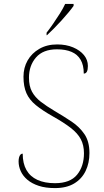

<svg xmlns="http://www.w3.org/2000/svg" viewBox="-20 -951 530 981"><path d="M261 10Q213 10 178 -1.5Q143 -13 120 -32.5Q97 -52 86 -76.5Q75 -101 75 -126Q75 -138 77.5 -147Q80 -156 84.5 -161Q89 -166 96 -166Q96 -116 115 -82.5Q134 -49 171 -32Q208 -15 261 -15Q338 -15 373.5 -58Q409 -101 409 -168Q409 -209 393 -239.5Q377 -270 341.5 -297.5Q306 -325 249 -357Q196 -387 163 -414Q130 -441 115 -475Q100 -509 100 -559Q100 -605 121 -642Q142 -679 181 -701.5Q220 -724 272 -724Q318 -724 353.5 -709Q389 -694 409 -669.5Q429 -645 429 -614Q429 -595 424 -585Q419 -575 408 -575Q408 -618 392 -645.5Q376 -673 345.5 -686Q315 -699 271 -699Q200 -699 164 -657.5Q128 -616 128 -554Q128 -511 143.5 -482.5Q159 -454 188 -431.5Q217 -409 259 -384Q305 -357 345.5 -330Q386 -303 411.5 -265.5Q437 -228 437 -169Q437 -118 417.5 -77.5Q398 -37 359 -13.5Q320 10 261 10ZM218 -784Q233 -803 251 -829Q269 -855 286 -882Q303 -909 313 -931H356V-921Q347 -908 330.5 -888Q314 -868 294 -846Q274 -824 254.5 -804.5Q235 -785 220 -771H218Z"/></svg>

Font: Noto Serif Bengali Thin
Style: Regular
Weight: 250
Version: Version 2.003